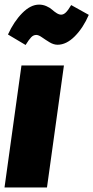

<svg xmlns="http://www.w3.org/2000/svg" viewBox="-32 -821 409 841"><path d="M220.2 -625Q203.1 -625 185.3 -635.7Q167.5 -646.5 152.3 -657.2Q137.2 -668 127 -668Q114.3 -668 104.5 -657.7Q94.7 -647.5 80.1 -624L2.9 -669.9Q28.8 -726.6 65.4 -763.7Q102.1 -800.8 139.2 -800.8Q156.2 -800.8 171.6 -793.9Q187 -787.1 196 -778.8Q205.1 -770.5 215.8 -763.7Q226.6 -756.8 235.8 -756.8Q246.6 -756.8 256.6 -766.6Q266.6 -776.4 279.8 -798.8L356.9 -755.9Q332.5 -699.2 295.7 -662.1Q258.8 -625 220.2 -625ZM248 -534.2 173.8 0H-12.2L62 -534.2Z"/></svg>

Font: Fira Sans Compressed Heavy
Style: Italic
Weight: 900
Width: 3
Italic angle: -8°
Designer: Carrois Corporate & Edenspiekermann AG
Foundry: Carrois Corporate GbR & Edenspiekermann AG
Version: Version 4.203;PS 004.203;hotconv 1.0.88;makeotf.lib2.5.64775